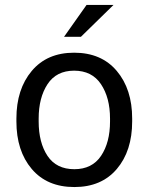

<svg xmlns="http://www.w3.org/2000/svg" viewBox="-20 -753 606 783"><path d="M46.9 -269.5Q46.9 -389.2 109.4 -463.6Q171.9 -538.1 282.2 -538.1Q393.6 -538.1 456.3 -463.6Q519 -389.2 519 -269.5V-257.8Q519 -137.7 456.5 -64Q394 9.8 283.2 9.8Q171.9 9.8 109.4 -64Q46.9 -137.7 46.9 -257.8ZM137.7 -257.8Q137.7 -171.4 173.8 -117.2Q210 -63 283.2 -63Q355.5 -63 392.1 -117.4Q428.7 -171.9 428.7 -257.8V-269.5Q428.7 -354.5 391.8 -409.7Q355 -464.8 282.2 -464.8Q210 -464.8 173.8 -409.7Q137.7 -354.5 137.7 -269.5ZM333 -732.9H442.9L310.1 -603H241.2Z"/></svg>

Font: Roboto Web
Style: Regular
Weight: 400
Designer: Google
Version: Version 1.200310; 2013